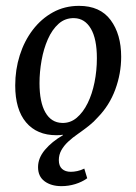

<svg xmlns="http://www.w3.org/2000/svg" viewBox="-20 -449 466 656"><path d="M190 187Q155 187 132.5 170.5Q110 154 110 122Q110 91 133.5 63Q157 35 195 13V-7L212 8Q205 10 194.5 11.5Q184 13 173 13Q106 13 69 -31Q32 -75 32 -157Q32 -211 47.5 -260Q63 -309 92 -347Q121 -385 161 -407Q201 -429 250 -429Q322 -429 358 -380.5Q394 -332 394 -255Q394 -198 374 -143.5Q354 -89 314 -48Q301 -33 284 -19.5Q267 -6 247 8Q228 21 213 35Q198 49 189.5 64.5Q181 80 181 98Q181 118 192 128Q203 138 222 138Q232 138 244 135.5Q256 133 268 127L278 160Q260 173 237 180Q214 187 190 187ZM192 -29Q220 -28 242 -46.5Q264 -65 279.5 -96.5Q295 -128 303 -168Q311 -208 311 -250Q311 -316 290.5 -351Q270 -386 234 -387Q203 -388 180.5 -368Q158 -348 143.5 -315Q129 -282 122 -242.5Q115 -203 115 -165Q115 -100 135 -65Q155 -30 192 -29Z"/></svg>

Font: Yrsa
Style: Italic
Weight: 400
Italic angle: -7.10001°
Designer: Anna Giedrys (Yrsa+Rasa design), David Brezina (Yrsa art-direction, Rasa art-direction, design)
Foundry: Rosetta Type Foundry
Version: Version 2.004